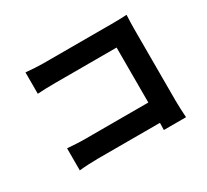

<svg xmlns="http://www.w3.org/2000/svg" viewBox="-146 -945 1292 1198"><g transform="rotate(-30 500.0 -345.5)"><path d="M152 -717Q181 -714 217.5 -712Q254 -710 280 -710H787Q810 -710 838.5 -711Q867 -712 878 -713Q877 -695 876 -667.5Q875 -640 875 -616V-98Q875 -72 876.5 -36Q878 0 880 26H720Q721 0 721.5 -26.5Q722 -53 722 -81V-567H280Q247 -567 210.5 -566Q174 -565 152 -563ZM140 -177Q167 -175 200.5 -173Q234 -171 268 -171H810V-25H273Q244 -25 205 -23Q166 -21 140 -18Z"/></g></svg>

Font: Noto Sans SC ExtraBold
Style: Regular
Weight: 800
Designer: Ryoko NISHIZUKA 西塚涼子 (kana, bopomofo & ideographs); Paul D. Hunt (Latin, Greek & Cyrillic); Sandoll Communications 산돌커뮤니
Foundry: Adobe
Version: Version 2.004-H2;hotconv 1.0.118;makeotfexe 2.5.65603